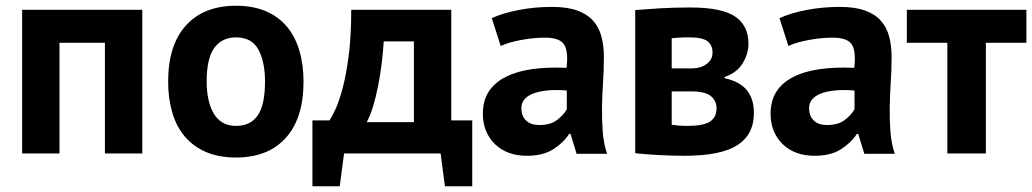

<svg xmlns="http://www.w3.org/2000/svg" viewBox="-20 -534 3592 668"><path d="M345 -385H187V0H57V-500H475V0H345Z M565 -250Q565 -377 627 -445.5Q689 -514 801 -514Q861 -514 905 -495Q949 -476 978 -441.5Q1007 -407 1021.5 -358Q1036 -309 1036 -250Q1036 -123 974.5 -54.5Q913 14 801 14Q741 14 697 -5Q653 -24 623.5 -58.5Q594 -93 579.5 -142Q565 -191 565 -250ZM699 -250Q699 -217 705 -189Q711 -161 723 -140Q735 -119 754.5 -107.5Q774 -96 801 -96Q852 -96 877 -133Q902 -170 902 -250Q902 -319 879 -361.5Q856 -404 801 -404Q753 -404 726 -368Q699 -332 699 -250Z M1623 114H1528L1513 0H1177L1162 114H1067V-115H1126Q1134 -126 1146.5 -152.5Q1159 -179 1171.5 -225Q1184 -271 1193 -339Q1202 -407 1202 -500H1550V-115H1623ZM1420 -109V-390H1315Q1313 -354 1308 -313.5Q1303 -273 1295.5 -235Q1288 -197 1278 -164Q1268 -131 1256 -109Z M1691 -471Q1731 -489 1786 -499.5Q1841 -510 1901 -510Q1953 -510 1988 -497.5Q2023 -485 2043.5 -462Q2064 -439 2072.5 -407Q2081 -375 2081 -335Q2081 -291 2078 -246.5Q2075 -202 2074.5 -159Q2074 -116 2077 -75.5Q2080 -35 2092 1H1986L1965 -68H1960Q1940 -37 1904.5 -14.5Q1869 8 1813 8Q1778 8 1750 -2.5Q1722 -13 1702 -32.5Q1682 -52 1671 -78.5Q1660 -105 1660 -138Q1660 -184 1680.5 -215.5Q1701 -247 1739.5 -266.5Q1778 -286 1831.5 -293.5Q1885 -301 1951 -298Q1958 -354 1943 -378.5Q1928 -403 1876 -403Q1837 -403 1793.5 -395Q1750 -387 1722 -374ZM1856 -99Q1895 -99 1918 -116.5Q1941 -134 1952 -154V-219Q1921 -222 1892.5 -220Q1864 -218 1842 -211Q1820 -204 1807 -191Q1794 -178 1794 -158Q1794 -130 1810.5 -114.5Q1827 -99 1856 -99Z M2190 -499Q2225 -502 2274.5 -505Q2324 -508 2381 -508Q2491 -508 2537.5 -476.5Q2584 -445 2584 -382Q2584 -347 2564 -314Q2544 -281 2501 -266V-262Q2555 -250 2579 -219.5Q2603 -189 2603 -141Q2603 -66 2545.5 -29Q2488 8 2361 8Q2319 8 2272 5.5Q2225 3 2190 -1ZM2317 -100Q2331 -98 2343 -97Q2355 -96 2373 -96Q2427 -96 2450 -111Q2473 -126 2473 -157Q2473 -183 2453.5 -199.5Q2434 -216 2384 -216H2317ZM2386 -296Q2418 -296 2438.5 -311.5Q2459 -327 2459 -351Q2459 -377 2441.5 -390.5Q2424 -404 2378 -404Q2355 -404 2341.5 -403Q2328 -402 2317 -401V-296Z M2692 -471Q2732 -489 2787 -499.5Q2842 -510 2902 -510Q2954 -510 2989 -497.5Q3024 -485 3044.5 -462Q3065 -439 3073.5 -407Q3082 -375 3082 -335Q3082 -291 3079 -246.5Q3076 -202 3075.5 -159Q3075 -116 3078 -75.5Q3081 -35 3093 1H2987L2966 -68H2961Q2941 -37 2905.5 -14.5Q2870 8 2814 8Q2779 8 2751 -2.5Q2723 -13 2703 -32.5Q2683 -52 2672 -78.5Q2661 -105 2661 -138Q2661 -184 2681.5 -215.5Q2702 -247 2740.5 -266.5Q2779 -286 2832.5 -293.5Q2886 -301 2952 -298Q2959 -354 2944 -378.5Q2929 -403 2877 -403Q2838 -403 2794.5 -395Q2751 -387 2723 -374ZM2857 -99Q2896 -99 2919 -116.5Q2942 -134 2953 -154V-219Q2922 -222 2893.5 -220Q2865 -218 2843 -211Q2821 -204 2808 -191Q2795 -178 2795 -158Q2795 -130 2811.5 -114.5Q2828 -99 2857 -99Z M3551 -385H3410V0H3276V-385H3135V-500H3551Z"/></svg>

Font: PTSans
Style: Bold
Weight: 700
Designer: A.Korolkova, O.Umpeleva, V.Yefimov
Foundry: ParaType Ltd
Version: Version 2.003W OFL